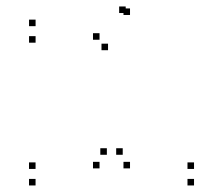

<svg xmlns="http://www.w3.org/2000/svg" viewBox="-20 -557 660 587"><path d="M573.2 10V-10H553.2V10ZM573.2 -40.5V-60.5H553.2V-40.5ZM355.2 -83.8V-103.8H335.2V-83.8ZM377.5 -42.2V-62.2H357.5V-42.2ZM377.5 -511.2V-531.2H357.5V-511.2ZM364.3 -517.2V-537.2H344.3V-517.2ZM88.8 -477V-497H68.8V-477ZM88.8 -426.5V-446.5H68.8V-426.5ZM310.3 -403.5V-423.5H290.3V-403.5ZM284.3 -435.5V-455.5H264.3V-435.5ZM284.3 -42.2V-62.2H264.3V-42.2ZM306.7 -83.8V-103.8H286.7V-83.8ZM88.7 -40.5V-60.5H68.7V-40.5ZM88.7 10V-10H68.7V10Z"/></svg>

Font: Monaspace Xenon Dots Var
Style: Regular
Weight: 400
Designer: Riley Cran and the Lettermatic Team
Version: Version 1.100 (Monaspace Xenon Dots)